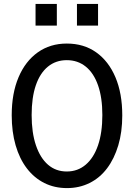

<svg xmlns="http://www.w3.org/2000/svg" viewBox="-20 -953 686 983"><path d="M323 10Q259 10 207 -16Q155 -42 117.5 -91Q80 -140 60 -209Q40 -278 40 -363Q40 -475 75 -557.5Q110 -640 173.5 -685Q237 -730 322 -730Q409 -730 472.5 -685Q536 -640 571 -557.5Q606 -475 606 -362Q606 -277 585.5 -208.5Q565 -140 528 -91Q491 -42 438.5 -16Q386 10 323 10ZM322 -75Q378 -75 419 -110Q460 -145 482 -209.5Q504 -274 504 -364Q504 -453 482 -516Q460 -579 419 -612Q378 -645 322 -645Q266 -645 225.5 -612Q185 -579 163.5 -516.5Q142 -454 142 -364Q142 -274 164 -209Q186 -144 226 -109.5Q266 -75 322 -75ZM374 -822V-933H482V-822ZM162 -822V-933H271V-822Z"/></svg>

Font: Instrument Sans SemiCondensed Medium
Style: Regular
Weight: 500
Width: 4
Designer: Rodrigo Fuenzalida
Foundry: fragTYPE
Version: Version 1.000;gftools[0.9.28]